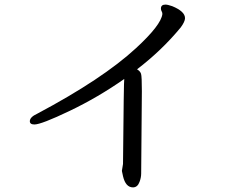

<svg xmlns="http://www.w3.org/2000/svg" viewBox="-20 -751 1040 836"><path d="M559.1 64.9Q526.9 64.9 515.6 16.1L510.7 -6.8L515.6 -37.1Q519 -407.2 521 -407.2Q406.7 -327.1 283.2 -268.1Q159.7 -209 129.9 -209Q109.9 -209 109.9 -223.1Q109.9 -241.2 142.1 -255.9Q426.8 -407.2 571.8 -541Q681.6 -642.1 687 -689.9Q687 -696.8 683.8 -701.9Q680.7 -707 680.7 -713.9Q680.7 -731 700.7 -731Q710 -731 730 -724.1Q785.6 -701.2 785.6 -671.9Q785.6 -657.2 767.1 -631.8Q685.1 -532.2 576.7 -449.2Q590.8 -440.9 594.2 -429.4Q597.7 -418 597.7 -354L594.7 3.9Q594.7 22 587.9 40Q579.1 64.9 559.1 64.9Z"/></svg>

Font: LXGW WenKai GB Screen
Style: Regular
Weight: 400
Designer: LXGW / Fontworks Inc.
Foundry: LXGW / Fontworks Inc.
Version: Version 1.321;February 19, 2024;FontCreator 14.0.0.2901 64-b